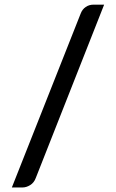

<svg xmlns="http://www.w3.org/2000/svg" viewBox="-20 -760 500 826"><path d="M134 5.5Q126.5 26 110 36.2Q93.5 46.5 76.5 46.5H31L327 -701.5Q334 -720 348.8 -730Q363.5 -740 382.5 -740H428Z"/></svg>

Font: Lato SemiBold
Style: Regular
Weight: 600
Designer: Lukasz Dziedzic with Adam Twardoch and Botio Nikoltchev
Foundry: tyPoland Lukasz Dziedzic
Version: Version 2.015; 2015-08-06; http://www.latofonts.com/